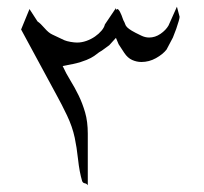

<svg xmlns="http://www.w3.org/2000/svg" viewBox="-20 -579 609 573"><path d="M334 -447 326 -466 306 -444 284 -428Q275 -423 268.5 -417.5Q262 -412 251 -406Q240 -400 221 -394Q202 -388 167 -382Q177 -360 190 -339Q203 -318 214.5 -294.5Q226 -271 234 -243.5Q242 -216 242 -180V-26Q239 -31 233 -32Q227 -33 225 -39Q217 -66 213 -103Q209 -140 203 -168Q196 -201 180 -234.5Q164 -268 149 -295L43 -491L68 -552L92 -515Q101 -509 113 -495Q125 -481 136 -476L172 -459Q179 -456 190.5 -454Q202 -452 210 -452Q224 -452 238 -457Q252 -462 263.5 -470Q275 -478 283 -487.5Q291 -497 293 -506L326 -555V-549Q328 -552 330 -552Q337 -552 348 -519Q352 -512 353.5 -507Q355 -502 359.5 -497.5Q364 -493 373 -487.5Q382 -482 401 -473Q413 -467 425 -467Q443 -467 459 -478Q475 -489 483 -503L508 -559L516 -529Q516 -522 506 -493L496 -467L477 -431Q466 -417 445.5 -405.5Q425 -394 402 -394Q388 -394 374.5 -400Q361 -406 351 -421Z"/></svg>

Font: New Athena Unicode
Style: Regular
Weight: 400
Designer: J. Rusten 1997; rev. by R. Hancock 2001, 2002, rev. by D. Mastronarde 2002-2021
Foundry: GreekKeys New Athena Unicode
Version: Version 5.008